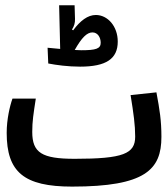

<svg xmlns="http://www.w3.org/2000/svg" viewBox="-20 -692 626 715"><path d="M248.5 2.9C521.5 2.9 581.1 -60.5 581.1 -182.1C581.1 -243.2 574.7 -282.7 562.5 -348.1L466.3 -337.9C477.5 -268.6 483.4 -226.6 483.4 -183.1C483.4 -119.6 439 -100.6 258.3 -100.6C136.2 -100.6 100.1 -123 100.1 -200.7C100.1 -240.7 104.5 -267.1 113.3 -324.7H26.4C16.6 -297.4 4.9 -247.6 4.9 -197.3C4.9 -51.3 68.8 2.9 248.5 2.9ZM278.3 -443.8C375 -443.8 418.5 -472.7 418.5 -537.1C418.5 -593.8 381.3 -636.2 336.9 -636.2C306.6 -636.2 278.8 -614.7 252.4 -579.1L248 -582C256.3 -594.7 259.8 -606.9 259.3 -621.6L257.8 -672.4H200.2L204.1 -509.8C185.1 -511.7 168 -513.2 157.2 -514.2L159.7 -455.6C189.9 -449.7 233.4 -443.8 278.3 -443.8ZM258.3 -505.9C284.2 -551.8 303.7 -571.3 324.2 -571.3C343.8 -571.3 355 -552.7 355 -532.7C355 -510.7 337.4 -504.9 282.7 -504.9C276.4 -504.9 267.6 -505.4 258.3 -505.9Z"/></svg>

Font: CaskaydiaCove Nerd Font
Style: Regular
Weight: 400
Designer: Aaron Bell
Foundry: Saja Typeworks
Version: Version 2111.1;Nerd Fonts 2.3.3